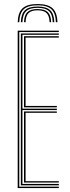

<svg xmlns="http://www.w3.org/2000/svg" viewBox="-20 -956 354 976"><path d="M171 -935.5Q223.8 -935.5 247.1 -914Q270.5 -892.5 272 -843H264Q262.8 -889.2 241.1 -909.1Q219.5 -929 171.2 -929Q122.8 -929 101 -909.1Q79.2 -889.2 78 -843H70Q71.5 -892.5 94.9 -914Q118.2 -935.5 171 -935.5ZM171 -922.8Q215.2 -922.8 235 -904.2Q254.8 -885.8 256 -843H248Q247 -882.2 229.1 -899.2Q211.2 -916.2 171 -916.2Q131 -916.2 113.1 -899.2Q95.2 -882.2 94 -843H86Q87.2 -885.8 107 -904.2Q126.8 -922.8 171 -922.8ZM171 -910Q206.8 -910 222.9 -894.4Q239 -878.8 240 -843H232Q231 -875.5 216.9 -889.5Q202.8 -903.5 171 -903.5Q139.2 -903.5 125.1 -889.5Q111 -875.5 110 -843H102Q103.2 -878.8 119.2 -894.4Q135.2 -910 171 -910ZM70 0V-800H279V-793H78V-7H279V0ZM102 -28V-389.5H269V-382.5H110V-35H279V-28ZM86 -14V-786H279V-779H94V-403.5H269V-396.5H94V-21H279V-14ZM102 -410.5V-772H279V-765H110V-417.5H269V-410.5Z"/></svg>

Font: Big Shoulders Inline Text Thin Thin
Style: Regular
Weight: 250
Version: Version 2.002